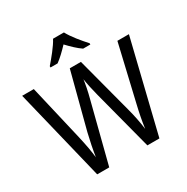

<svg xmlns="http://www.w3.org/2000/svg" viewBox="-206 -1121 1265 1299"><g transform="rotate(-30 426.5 -472.0)"><path d="M468 -944H383C360 -899 308 -837 271 -794V-784H326C357 -806 391 -839 425 -875C459 -839 493 -806 526 -784H582V-794C545 -834 491 -899 468 -944ZM843 -714H753L651 -278C637 -219 625 -159 618 -104C611 -158 599 -220 583 -278L468 -714H381L268 -280C254 -223 241 -158 233 -104C228 -151 217 -212 202 -277L100 -714H9L183 0H277L395 -462C410 -517 421 -577 424 -604C429 -568 442 -508 454 -463L575 0H669Z"/></g></svg>

Font: Noto Sans Gurmukhi SemiCondensed
Style: Regular
Weight: 400
Width: 4
Designer: Jelle Bosma - Monotype Design Team
Foundry: Monotype Imaging Inc.
Version: Version 2.004